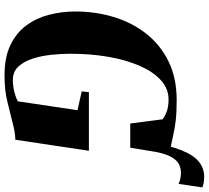

<svg xmlns="http://www.w3.org/2000/svg" viewBox="-57 -858 926 852"><g transform="rotate(90 406.0 -432.0)"><path d="M633.5 -608.5 609.5 -630Q625.5 -721.5 647.2 -775.2Q669 -829 698.2 -852Q727.5 -875 764.5 -875Q779 -875 790.8 -873Q802.5 -871 811.5 -867L796 -761Q787 -766 773.5 -769Q760 -772 746.5 -772Q723.5 -772 705.2 -761Q687 -750 673.8 -723.8Q660.5 -697.5 652.5 -651.5ZM314.5 11Q234 11 179.5 -15.5Q125 -42 92.5 -86.2Q60 -130.5 45.8 -185.8Q31.5 -241 31 -299.5Q30.5 -390.5 55 -472.2Q79.5 -554 129 -617.2Q178.5 -680.5 252.2 -716.8Q326 -753 424.5 -753Q478.5 -753 514.2 -748.8Q550 -744.5 574.8 -738.8Q599.5 -733 620.5 -729Q631 -727 641.8 -725.5Q652.5 -724 664.5 -723.5L635.5 -547H528L509.5 -690Q501 -698.5 477.8 -707.8Q454.5 -717 421.5 -717Q373.5 -717 336 -683Q298.5 -649 272.2 -589Q246 -529 232.2 -450.2Q218.5 -371.5 218.5 -282Q218.5 -242.5 223 -198Q227.5 -153.5 240 -114.5Q252.5 -75.5 275.2 -50.8Q298 -26 335 -26Q359.5 -26 385 -32Q410.5 -38 429.5 -48L469 -313L385.5 -331.5L389 -363.5H649L600 -37Q582 -37 561.8 -33.2Q541.5 -29.5 521.5 -24Q480.5 -14 430.2 -1.5Q380 11 314.5 11Z"/></g></svg>

Font: Merriweather 120pt Black
Style: Italic
Weight: 900
Italic angle: -7.8°
Version: Version 2.101